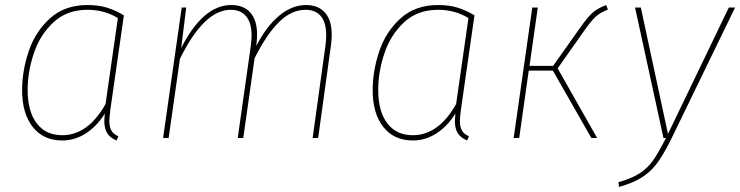

<svg xmlns="http://www.w3.org/2000/svg" viewBox="-20 -549 2945 764"><path d="M473 -488 419 -112Q415 -80 415 -68Q415 -45 423 -30Q431 -15 451 -7L444 10Q419 0 407 -18.5Q395 -37 395 -68Q395 -75 397 -97Q366 -47 322 -18.5Q278 10 228 10Q153 10 110.5 -43.5Q68 -97 68 -190Q68 -268 94.5 -346Q121 -424 179.5 -476.5Q238 -529 328 -529Q372 -529 406 -518.5Q440 -508 473 -488ZM90 -191Q90 -106 126 -58.5Q162 -11 228 -11Q330 -11 400 -135L449 -477Q396 -510 328 -510Q246 -510 192.5 -460Q139 -410 114.5 -336.5Q90 -263 90 -191Z M1300 -411Q1300 -392 1297 -369L1246 0H1224L1275 -367Q1278 -390 1278 -409Q1278 -459 1257 -484.5Q1236 -510 1195 -510Q1140 -510 1090.5 -461.5Q1041 -413 993 -317L948 0H926L978 -367Q981 -390 981 -408Q981 -458 959.5 -484Q938 -510 898 -510Q792 -510 696 -315L651 0H629L703 -519H721L701 -358Q744 -443 794 -486Q844 -529 900 -529Q950 -529 976.5 -498.5Q1003 -468 1003 -411Q1003 -392 1000 -369L999 -365Q1041 -446 1092 -487.5Q1143 -529 1197 -529Q1247 -529 1273.5 -498.5Q1300 -468 1300 -411Z M1868 -488 1814 -112Q1810 -80 1810 -68Q1810 -45 1818 -30Q1826 -15 1846 -7L1839 10Q1814 0 1802 -18.5Q1790 -37 1790 -68Q1790 -75 1792 -97Q1761 -47 1717 -18.5Q1673 10 1623 10Q1548 10 1505.5 -43.5Q1463 -97 1463 -190Q1463 -268 1489.5 -346Q1516 -424 1574.5 -476.5Q1633 -529 1723 -529Q1767 -529 1801 -518.5Q1835 -508 1868 -488ZM1485 -191Q1485 -106 1521 -58.5Q1557 -11 1623 -11Q1725 -11 1795 -135L1844 -477Q1791 -510 1723 -510Q1641 -510 1587.5 -460Q1534 -410 1509.5 -336.5Q1485 -263 1485 -191Z M2399 -511Q2367 -498 2350 -482.5Q2333 -467 2302 -423L2199 -277L2356 0H2333L2180 -268H2084L2046 0H2024L2098 -519H2120L2087 -287H2181L2288 -438Q2318 -481 2338 -498.5Q2358 -516 2392 -529Z M2652 2Q2622 63 2596.5 98Q2571 133 2535.5 156Q2500 179 2443 195L2441 176Q2494 161 2525.5 140.5Q2557 120 2578.5 89.5Q2600 59 2630 0H2620L2507 -519H2530L2638 -16L2880 -519H2905Z"/></svg>

Font: Fira Sans Thin
Style: Italic
Weight: 250
Italic angle: -8°
Designer: Carrois Corporate & Edenspiekermann AG
Foundry: Carrois Corporate GbR & Edenspiekermann AG
Version: Version 4.203